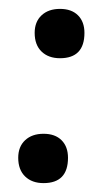

<svg xmlns="http://www.w3.org/2000/svg" viewBox="-20 -404 247 432"><path d="M78 8Q52 8 36.5 -7Q21 -22 21 -49Q21 -74 36.5 -88.5Q52 -103 78 -103Q104 -103 118.5 -88.5Q133 -74 133 -49Q133 8 78 8ZM115 -273Q89 -273 73.5 -288Q58 -303 58 -330Q58 -355 73.5 -369.5Q89 -384 115 -384Q141 -384 155.5 -369.5Q170 -355 170 -330Q170 -273 115 -273Z"/></svg>

Font: Cormorant Light
Style: Bold Italic
Weight: 700
Italic angle: -10°
Version: Version 4.000